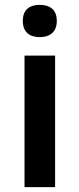

<svg xmlns="http://www.w3.org/2000/svg" viewBox="-20 -771 327 791"><path d="M144 -751C105 -751 74 -734 74 -685C74 -636 105 -618 144 -618C182 -618 214 -636 214 -685C214 -734 182 -751 144 -751ZM207 -542H81V0H207Z"/></svg>

Font: Noto Sans Bengali UI SemiBold
Style: Regular
Weight: 600
Designer: Jelle Bosma - Monotype Design Team
Foundry: Monotype Imaging Inc.
Version: Version 2.003